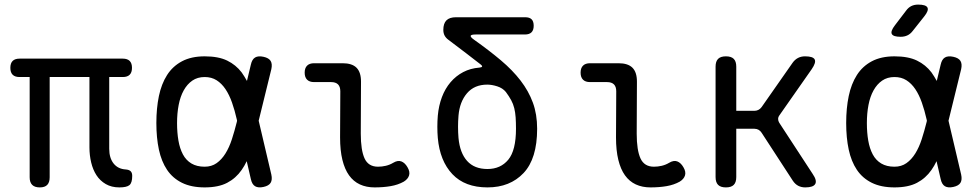

<svg xmlns="http://www.w3.org/2000/svg" viewBox="-20 -805 4240 835"><path d="M499 10Q465 10 440 -4.5Q415 -19 399.5 -43Q384 -67 376.5 -98.5Q369 -130 369 -164V-470H196V-34Q196 -12 185.5 -1Q175 10 153 10Q131 10 120 -1Q109 -12 109 -34V-470H65Q45 -470 35 -480Q25 -490 25 -510Q25 -530 35 -540Q45 -550 65 -550H514Q534 -550 544 -540Q554 -530 554 -510Q554 -490 544 -480Q534 -470 514 -470H455V-158Q455 -118 474 -94Q493 -70 527 -68Q541 -67 548 -60.5Q555 -54 555 -40Q555 -10 543 0Q531 10 499 10Z M1160 -46Q1165 -23 1157 -10Q1149 3 1126 8Q1103 13 1089.5 5Q1076 -3 1071 -26L1053 -104Q1043 -83 1031 -66Q1006 -30 968 -10Q930 10 870 10Q812 10 771.5 -10Q731 -30 706.5 -66.5Q682 -103 671 -154.5Q660 -206 660 -270Q660 -334 671 -387Q682 -440 706.5 -478.5Q731 -517 771.5 -538.5Q812 -560 870 -560Q930 -560 968 -541.5Q1006 -523 1031 -490Q1043 -473 1054 -453L1071 -524Q1076 -547 1089.5 -555Q1103 -563 1126 -558Q1149 -553 1157 -540Q1165 -527 1160 -504L1105 -280ZM1011 -280 1010 -285Q1001 -325 989 -359Q977 -393 960.5 -417.5Q944 -442 922 -456Q900 -470 870 -470Q839 -470 816.5 -454.5Q794 -439 779 -412Q764 -385 757 -348.5Q750 -312 750 -270Q750 -228 756 -193.5Q762 -159 775.5 -133.5Q789 -108 812.5 -94Q836 -80 870 -80Q900 -80 922 -95.5Q944 -111 960.5 -137.5Q977 -164 988.5 -199.5Q1000 -235 1010 -275Z M1549 -224Q1549 -152 1565.5 -116Q1582 -80 1624 -80Q1641 -80 1658 -84Q1675 -88 1690 -97Q1710 -109 1725.5 -103Q1741 -97 1752 -78Q1764 -58 1759 -42Q1754 -26 1736 -15Q1711 -1 1679 4.5Q1647 10 1609 10Q1573 10 1545 -3Q1517 -16 1498 -42.5Q1479 -69 1469 -110Q1459 -151 1459 -207L1460 -408Q1460 -428 1450 -438Q1440 -448 1420 -448H1346Q1326 -448 1315.5 -458.5Q1305 -469 1305 -489Q1305 -509 1315.5 -519.5Q1326 -530 1346 -530H1470Q1511 -530 1530.5 -510.5Q1550 -491 1550 -450Z M2042 -632Q2107 -586 2158 -543Q2209 -500 2244 -454.5Q2279 -409 2297.5 -358.5Q2316 -308 2316 -245Q2316 -115 2257 -52.5Q2198 10 2100 10Q2002 10 1947.5 -47.5Q1893 -105 1884 -205Q1882 -229 1882 -253.5Q1882 -278 1884 -302Q1888 -346 1902 -383Q1916 -420 1939.5 -447.5Q1963 -475 1994.5 -491.5Q2026 -508 2065 -511Q2075 -512 2076.5 -515.5Q2078 -519 2070 -525Q2041 -548 2006.5 -574Q1972 -600 1930 -632Q1919 -640 1913.5 -650.5Q1908 -661 1908 -675Q1908 -703 1921.5 -716.5Q1935 -730 1963 -730H2264Q2283 -730 2292 -721Q2301 -712 2301 -693Q2301 -674 2291.5 -664.5Q2282 -655 2263 -655H2049Q2029 -655 2027 -649.5Q2025 -644 2042 -632ZM2180 -405Q2166 -422 2142.5 -429.5Q2119 -437 2099 -437Q2043 -437 2011 -399.5Q1979 -362 1974 -302Q1972 -278 1972 -253.5Q1972 -229 1974 -205Q1980 -140 2011.5 -105Q2043 -70 2100 -70Q2157 -70 2190.5 -110.5Q2224 -151 2224 -245Q2224 -273 2222.5 -294.5Q2221 -316 2216.5 -334.5Q2212 -353 2203 -369.5Q2194 -386 2180 -405Z M2749 -224Q2749 -152 2765.5 -116Q2782 -80 2824 -80Q2841 -80 2858 -84Q2875 -88 2890 -97Q2910 -109 2925.5 -103Q2941 -97 2952 -78Q2964 -58 2959 -42Q2954 -26 2936 -15Q2911 -1 2879 4.5Q2847 10 2809 10Q2773 10 2745 -3Q2717 -16 2698 -42.5Q2679 -69 2669 -110Q2659 -151 2659 -207L2660 -408Q2660 -428 2650 -438Q2640 -448 2620 -448H2546Q2526 -448 2515.5 -458.5Q2505 -469 2505 -489Q2505 -509 2515.5 -519.5Q2526 -530 2546 -530H2670Q2711 -530 2730.5 -510.5Q2750 -491 2750 -450Z M3137 10Q3114 10 3103 -1Q3092 -12 3092 -35V-515Q3092 -538 3103 -549Q3114 -560 3137 -560Q3160 -560 3171 -549Q3182 -538 3182 -515V-323H3260Q3270 -323 3278 -327Q3286 -331 3292 -339L3427 -532Q3437 -546 3450.5 -553Q3464 -560 3481 -560Q3516 -560 3523 -546.5Q3530 -533 3510 -504L3370 -304Q3364 -296 3364 -287.5Q3364 -279 3369 -271L3514 -49Q3534 -20 3525.5 -5Q3517 10 3482 10Q3465 10 3451.5 3Q3438 -4 3428 -19L3292 -228Q3287 -236 3279 -240.5Q3271 -245 3261 -245H3182V-35Q3182 -12 3171 -1Q3160 10 3137 10Z M3949 -670Q3939 -657 3926 -651Q3913 -645 3897 -645Q3865 -645 3858.5 -657Q3852 -669 3872 -695L3920 -758Q3930 -772 3943 -778.5Q3956 -785 3973 -785Q4007 -785 4013.5 -772Q4020 -759 3999 -733ZM4160 -46Q4165 -23 4157 -10Q4149 3 4126 8Q4103 13 4089.5 5Q4076 -3 4071 -26L4053 -104Q4043 -83 4031 -66Q4006 -30 3968 -10Q3930 10 3870 10Q3812 10 3771.5 -10Q3731 -30 3706.5 -66.5Q3682 -103 3671 -154.5Q3660 -206 3660 -270Q3660 -334 3671 -387Q3682 -440 3706.5 -478.5Q3731 -517 3771.5 -538.5Q3812 -560 3870 -560Q3930 -560 3968 -541.5Q4006 -523 4031 -490Q4043 -473 4054 -453L4071 -524Q4076 -547 4089.5 -555Q4103 -563 4126 -558Q4149 -553 4157 -540Q4165 -527 4160 -504L4105 -280ZM4011 -280 4010 -285Q4001 -325 3989 -359Q3977 -393 3960.5 -417.5Q3944 -442 3922 -456Q3900 -470 3870 -470Q3839 -470 3816.5 -454.5Q3794 -439 3779 -412Q3764 -385 3757 -348.5Q3750 -312 3750 -270Q3750 -228 3756 -193.5Q3762 -159 3775.5 -133.5Q3789 -108 3812.5 -94Q3836 -80 3870 -80Q3900 -80 3922 -95.5Q3944 -111 3960.5 -137.5Q3977 -164 3988.5 -199.5Q4000 -235 4010 -275Z"/></svg>

Font: Maple Mono NF CN
Style: Regular
Weight: 400
Monospace: yes
Designer: subframe7536
Version: Version 7.000